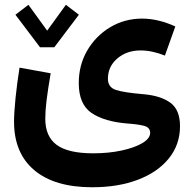

<svg xmlns="http://www.w3.org/2000/svg" viewBox="-20 -562 809 801"><path d="M206.5 -364.7H147L44.4 -500.5L98.6 -542L176.8 -434.1L254.9 -542L309.1 -500.5ZM711.4 -451.7 668 -330.1Q614.7 -351.6 566.4 -351.6Q508.8 -351.6 469.5 -318.1Q430.2 -284.7 430.2 -233.4Q430.2 -197.8 463.6 -186.8Q497.1 -175.8 579.6 -168.9Q650.9 -162.6 690.9 -133.3Q731 -104 731 -35.6Q731 41 684.8 98.4Q638.7 155.8 556.2 187.5Q473.6 219.2 364.7 219.2Q207.5 219.2 123 147.9Q38.6 76.7 38.6 -54.2Q38.6 -91.8 44.9 -154.1Q51.3 -216.3 61.5 -279.8L191.4 -256.3Q179.7 -188 174.3 -143.8Q168.9 -99.6 168.9 -66.4Q168.9 7.3 216.6 42.5Q264.2 77.6 368.7 77.6Q433.6 77.6 487.5 65.9Q541.5 54.2 574 34.9Q606.4 15.6 606.4 -7.8Q606.4 -30.8 579.8 -37.4Q553.2 -43.9 514.6 -46.4Q415.5 -54.2 362.1 -90.6Q308.6 -127 308.6 -215.3Q308.6 -291 344.2 -351.8Q379.9 -412.6 439.9 -448.5Q500 -484.4 573.2 -484.4Q639.2 -484.4 711.4 -451.7Z"/></svg>

Font: Estedad-FD Bold
Style: Regular
Weight: 700
Designer: Amin Abedi
Version: Version 7.3